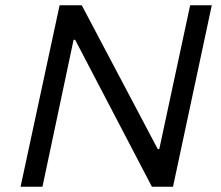

<svg xmlns="http://www.w3.org/2000/svg" viewBox="-20 -708 838 728"><path d="M58 0 206 -688H290L578 -143H584L701 -688H783L636 0H556L265 -557H259L141 0Z"/></svg>

Font: Saira SemiExpanded
Style: Italic
Weight: 400
Width: 6
Italic angle: -12°
Designer: Hector Gatti with collaboration of the Omnibus-Type team
Foundry: Omnibus-Type
Version: Version 1.101